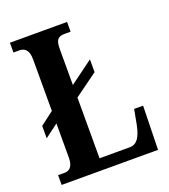

<svg xmlns="http://www.w3.org/2000/svg" viewBox="-132 -810 799 906"><g transform="rotate(-20 268.0 -357.0)"><path d="M22 0H506L511 -220H466L452 -145C440 -86 421 -57 384 -57H233V-362L350 -447V-511L233 -425V-606C233 -651 245 -665 279 -665H309V-714H22V-665H50C78 -665 98 -651 98 -602V-344L31 -293V-231L98 -281V-110C98 -63 78 -49 55 -49H22Z"/></g></svg>

Font: Noto Serif Tamil ExtraCondensed
Style: Bold Italic
Weight: 700
Width: 2
Italic angle: -12°
Designer: Indian Type Foundry, Tom Grace, and the Monotype Design Team
Foundry: Monotype Imaging Inc.
Version: Version 2.003